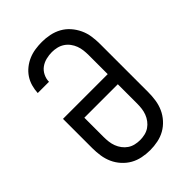

<svg xmlns="http://www.w3.org/2000/svg" viewBox="-221 -838 941 941"><g transform="rotate(-45 250.0 -367.5)"><path d="M250 8Q223 8 196 2.5Q169 -3 146 -16Q123 -29 104.5 -49.5Q86 -70 75 -94.5Q64 -119 60 -146Q56 -173 56 -200V-403H366V-535Q366 -552 364 -569Q362 -586 356 -602Q350 -618 339.5 -632Q329 -646 314.5 -655.5Q300 -665 283 -669Q266 -673 249 -673Q229 -673 208.5 -668Q188 -663 171.5 -651Q155 -639 145.5 -619.5Q136 -600 136 -580H58Q59 -603 65.5 -626Q72 -649 85 -668.5Q98 -688 117 -703Q136 -718 157.5 -727Q179 -736 202.5 -739.5Q226 -743 249 -743Q276 -743 303 -737.5Q330 -732 353.5 -719Q377 -706 395 -685.5Q413 -665 424.5 -640.5Q436 -616 440 -589Q444 -562 444 -535V-200Q444 -173 440 -146Q436 -119 425 -94.5Q414 -70 395.5 -49.5Q377 -29 354 -16Q331 -3 304 2.5Q277 8 250 8ZM250 -62Q267 -62 284 -66Q301 -70 315 -79.5Q329 -89 339.5 -103Q350 -117 356 -133Q362 -149 364 -166Q366 -183 366 -200V-333H134V-200Q134 -183 136 -166Q138 -149 144 -133Q150 -117 160.5 -103Q171 -89 185 -79.5Q199 -70 216 -66Q233 -62 250 -62Z"/></g></svg>

Font: Iosevka www.saffi
Style: Regular
Weight: 400
Monospace: yes
Designer: Belleve Invis
Foundry: Belleve Invis
Version: Version 22.0.2; ttfautohint (v1.8.3)